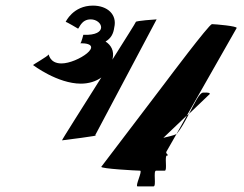

<svg xmlns="http://www.w3.org/2000/svg" viewBox="-20 -664 870 684"><path d="M98 -432C98 -432 185 -366 268 -366C296 -366 322 -374 341 -388C272 -278 199 -164 201 -164C201 -164 347 -182 319 -182L538 -595C534 -595 465 -590 464 -586C464 -584 426 -524 380 -451C380 -452 381 -453 381 -454C388 -483 375 -504 356 -516C376 -528 384 -544 387 -566C398 -612 363 -644 311 -644C240 -644 214 -586 214 -586C218 -586 258 -562 258 -562C262 -562 269 -595 303 -595C346 -595 368 -536 277 -540C278 -546 270 -510 266 -510C362 -510 256 -438 199 -438C155 -438 154 -474 153 -470C152 -464 94 -432 98 -432ZM341 -70C336 -63 469 -56 479 -56C489 -56 460 0 470 0H527C538 0 525 -56 536 -56H567C577 -56 565 -110 575 -110C585 -110 568 -117 573 -124L609 -187C600 -181 573 -176 562 -173L646 -253L823 -564C828 -571 745 -578 735 -578C725 -578 575 -378 569 -370ZM609 -187C610 -188 611 -188 611 -189C624 -204 639 -231 653 -258L646 -253ZM653 -258 724 -326C724 -326 740 -336 703 -334C690 -333 673 -296 653 -258Z"/></svg>

Font: Ampere
Style: Ita
Weight: 400
Version: Version 1